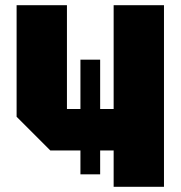

<svg xmlns="http://www.w3.org/2000/svg" viewBox="-20 -720 696 740"><path d="M612 -700V0H418V-140H174L44 -270V-700H238V-300H418V-700ZM366 -48H290V-490H366Z"/></svg>

Font: Tektur ExtraBold
Style: Regular
Weight: 800
Designer: Adam Jagosz
Foundry: Adam Jagosz
Version: Version 1.005;gftools[0.9.30]